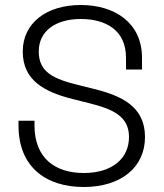

<svg xmlns="http://www.w3.org/2000/svg" viewBox="-20 -734 656 768"><path d="M315 14C463 14 560 -64 560 -186C560 -308 466 -351 357 -378L293 -394C196 -418 135 -444 135 -528C135 -612 205 -658 303 -658C405 -658 484 -612 484 -503V-456H548V-503C548 -642 440 -714 303 -714C166 -714 71 -642 71 -528C71 -414 155 -367 270 -338L334 -322C430 -298 496 -270 496 -186C496 -102 431 -42 315 -42C200 -42 118 -102 118 -232V-251H54V-232C54 -64 166 14 315 14Z"/></svg>

Font: Meta Space Light
Style: Regular
Weight: 300
Designer: Meta Pool / Florian Karsten
Foundry: Meta Pool / Florian Karsten
Version: Version 2.000;Glyphs 3.1.1 (3137)